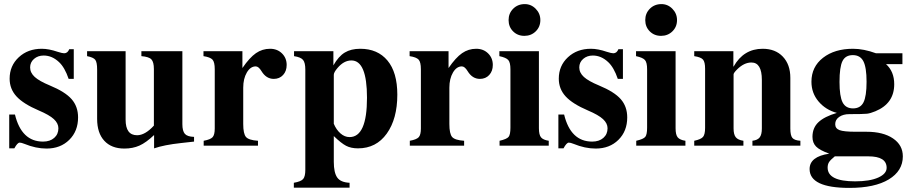

<svg xmlns="http://www.w3.org/2000/svg" viewBox="-20 -711 4443 937"><path d="M340 -326H315Q296 -382 268 -408Q234 -440 193 -440Q165 -440 146 -423.5Q127 -407 127 -382Q127 -356 149.5 -335.5Q172 -315 223 -294Q298 -263 329.5 -227Q361 -191 361 -138Q361 -71 318 -28.5Q275 14 207 14Q155 14 99 -9Q84 -15 76 -15Q65 -15 50 13H25V-152H53Q85 -20 190 -20Q224 -20 244.5 -38Q265 -56 265 -85Q265 -109 243 -129.5Q221 -150 169 -172Q94 -204 60.5 -240.5Q27 -277 27 -327Q27 -390 71.5 -431.5Q116 -473 184 -473Q218 -473 262 -458Q284 -451 293 -451Q310 -451 318 -471H340Z M927 -20 864 -13Q781 -4 732 13V-52Q693 -15 660.5 -0.5Q628 14 587 14Q524 14 489 -24Q454 -62 454 -131V-372Q454 -407 445 -419Q436 -431 405 -437V-461H593V-127Q593 -51 649 -51Q688 -51 731 -98V-374Q731 -408 719 -421Q707 -434 670 -437V-461H870V-105Q870 -72 882 -58Q894 -44 927 -43Z M1163 -461V-379Q1198 -430 1229 -451.5Q1260 -473 1298 -473Q1333 -473 1356 -450.5Q1379 -428 1379 -394Q1379 -364 1361.5 -345Q1344 -326 1316 -326Q1279 -326 1256 -364Q1242 -387 1228 -387Q1202 -387 1184.5 -357Q1167 -327 1167 -283V-106Q1167 -58 1180.5 -42.5Q1194 -27 1239 -24V0H974V-24Q1007 -30 1017.5 -41.5Q1028 -53 1028 -84V-373Q1028 -408 1017 -420Q1006 -432 973 -437V-461Z M1607 -461V-392Q1632 -436 1662.5 -454.5Q1693 -473 1738 -473Q1823 -473 1871 -415.5Q1919 -358 1919 -249Q1919 -131 1867.5 -59Q1816 13 1727 13Q1693 13 1669 0.5Q1645 -12 1609 -47V79Q1609 131 1625.5 155Q1642 179 1686 181V205H1414V181Q1449 175 1459.5 162.5Q1470 150 1470 118V-372Q1470 -405 1459 -418.5Q1448 -432 1415 -437V-461ZM1609 -346V-107Q1621 -78 1641.5 -60Q1662 -42 1686 -42Q1771 -42 1771 -234Q1771 -416 1695 -416Q1658 -416 1627 -379Q1609 -358 1609 -346Z M2169 -461V-379Q2204 -430 2235 -451.5Q2266 -473 2304 -473Q2339 -473 2362 -450.5Q2385 -428 2385 -394Q2385 -364 2367.5 -345Q2350 -326 2322 -326Q2285 -326 2262 -364Q2248 -387 2234 -387Q2208 -387 2190.5 -357Q2173 -327 2173 -283V-106Q2173 -58 2186.5 -42.5Q2200 -27 2245 -24V0H1980V-24Q2013 -30 2023.5 -41.5Q2034 -53 2034 -84V-373Q2034 -408 2023 -420Q2012 -432 1979 -437V-461Z M2617 -613Q2617 -580 2594.5 -558Q2572 -536 2539 -536Q2506 -536 2484 -558Q2462 -580 2462 -613Q2462 -646 2484.5 -668.5Q2507 -691 2541 -691Q2572 -691 2594.5 -668Q2617 -645 2617 -613ZM2658 0H2418V-24Q2453 -32 2462 -43Q2471 -54 2471 -88V-373Q2471 -406 2460.5 -418Q2450 -430 2417 -437V-461H2610V-85Q2610 -53 2620.5 -40.5Q2631 -28 2658 -24Z M3020 -326H2995Q2976 -382 2948 -408Q2914 -440 2873 -440Q2845 -440 2826 -423.5Q2807 -407 2807 -382Q2807 -356 2829.5 -335.5Q2852 -315 2903 -294Q2978 -263 3009.5 -227Q3041 -191 3041 -138Q3041 -71 2998 -28.5Q2955 14 2887 14Q2835 14 2779 -9Q2764 -15 2756 -15Q2745 -15 2730 13H2705V-152H2733Q2765 -20 2870 -20Q2904 -20 2924.5 -38Q2945 -56 2945 -85Q2945 -109 2923 -129.5Q2901 -150 2849 -172Q2774 -204 2740.5 -240.5Q2707 -277 2707 -327Q2707 -390 2751.5 -431.5Q2796 -473 2864 -473Q2898 -473 2942 -458Q2964 -451 2973 -451Q2990 -451 2998 -471H3020Z M3284 -613Q3284 -580 3261.5 -558Q3239 -536 3206 -536Q3173 -536 3151 -558Q3129 -580 3129 -613Q3129 -646 3151.5 -668.5Q3174 -691 3208 -691Q3239 -691 3261.5 -668Q3284 -645 3284 -613ZM3325 0H3085V-24Q3120 -32 3129 -43Q3138 -54 3138 -88V-373Q3138 -406 3127.5 -418Q3117 -430 3084 -437V-461H3277V-85Q3277 -53 3287.5 -40.5Q3298 -28 3325 -24Z M3886 0H3652V-24Q3677 -27 3687.5 -40.5Q3698 -54 3698 -84V-321Q3698 -406 3647 -406Q3611 -406 3577 -372Q3560 -355 3560 -348V-84Q3560 -55 3570.5 -41.5Q3581 -28 3608 -24V0H3368V-24Q3401 -31 3411 -43Q3421 -55 3421 -87V-376Q3421 -408 3411 -420Q3401 -432 3368 -437V-461H3559V-386H3560Q3609 -473 3702 -473Q3764 -473 3800.5 -434.5Q3837 -396 3837 -331V-84Q3837 -50 3847 -38Q3857 -26 3886 -24Z M4157 -68H4209Q4290 -68 4338 -35.5Q4386 -3 4386 52Q4386 123 4317.5 164.5Q4249 206 4125 206Q3931 206 3931 114Q3931 53 4027 39Q3980 22 3962.5 4Q3945 -14 3945 -43Q3945 -87 3974 -114.5Q4003 -142 4064 -160Q4009 -175 3974.5 -216Q3940 -257 3940 -312Q3940 -385 3996.5 -429Q4053 -473 4143 -473Q4195 -473 4255 -451H4384V-398H4304Q4344 -362 4344 -300Q4344 -206 4252 -168Q4228 -158 4211 -156Q4194 -154 4125 -154Q4095 -154 4075.5 -140.5Q4056 -127 4056 -105Q4056 -84 4077 -76Q4098 -68 4157 -68ZM4209 -312Q4209 -382 4193.5 -412Q4178 -442 4142 -442Q4106 -442 4091.5 -413Q4077 -384 4077 -311Q4077 -241 4092 -211.5Q4107 -182 4143 -182Q4179 -182 4194 -211.5Q4209 -241 4209 -312ZM4218 52H4054Q4033 69 4026 80Q4019 91 4019 107Q4019 174 4153 174Q4225 174 4266 155.5Q4307 137 4307 108Q4307 52 4218 52Z"/></svg>

Font: STIX
Style: Bold
Weight: 700
Designer: MicroPress Inc., with final additions and corrections provided by Coen Hoffman, Elsevier (retired)
Version: Version 1.1.1